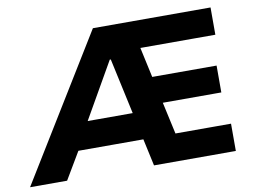

<svg xmlns="http://www.w3.org/2000/svg" viewBox="-110 -817 1238 929"><g transform="rotate(-10 509.0 -352.5)"><path d="M-34 0 399 -705H977V-571H543L598 -620L651 -376L574 -423H957V-291H602L659 -339L716 -79L640 -134H977V0H575L532 -198L584 -133H197L263 -194L148 0ZM453 -541 279 -237 268 -267H558L525 -232L458 -541Z"/></g></svg>

Font: Nunito Sans 7pt ExtraBold
Style: Regular
Weight: 800
Designer: Vernon Adams
Foundry: Vernon Adams
Version: Version 3.101;gftools[0.9.27]